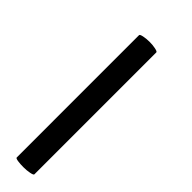

<svg xmlns="http://www.w3.org/2000/svg" viewBox="-1 -120 354 354"><g transform="rotate(-45 175.5 56.5)"><path d="M-12 55Q-12 47 -11 40.5Q-10 34 -8 34H311Q313 34 314.5 41Q316 48 316 57Q316 65 314.5 72Q313 79 311 79H-7Q-9 79 -10.5 71.5Q-12 64 -12 55Z"/></g></svg>

Font: Cormorant Infant SemiBold
Style: Italic
Weight: 600
Italic angle: -10°
Designer: Christian Thalmann (Catharsis Fonts)
Foundry: Catharsis Fonts
Version: Version 4.000